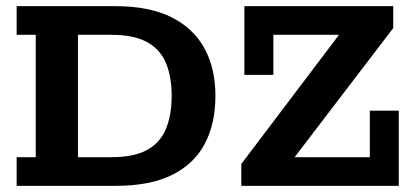

<svg xmlns="http://www.w3.org/2000/svg" viewBox="-20 -603 1348 623"><path d="M34 0V-93H96V-490H34V-583H354Q465 -583 536.5 -547Q608 -511 643.5 -446Q679 -381 679 -292Q679 -202 644.5 -136.5Q610 -71 538.5 -35.5Q467 0 356 0ZM233 -93H342Q414 -93 456.5 -116Q499 -139 518 -184Q537 -229 537 -292Q537 -355 518 -399.5Q499 -444 456 -467Q413 -490 342 -490H233ZM763 0V-71L1080 -490H867V-360H773V-583H1256V-512L936 -93H1180V-244H1274V0Z"/></svg>

Font: Rokkitt
Style: Bold
Weight: 700
Designer: Vernon Adams
Foundry: Vernon Adams
Version: Version 3.103